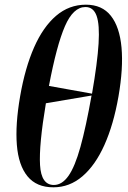

<svg xmlns="http://www.w3.org/2000/svg" viewBox="-20 -790 545 820"><path d="M208 10Q136 10 97.5 -37Q59 -84 52 -171Q45 -258 66 -379Q87 -500 125.5 -587.5Q164 -675 219.5 -722.5Q275 -770 347 -770Q416 -770 453.5 -722.5Q491 -675 499 -587Q507 -499 486 -378Q465 -258 426 -171Q387 -84 332 -37Q277 10 208 10ZM373 -390Q396 -522 401 -603.5Q406 -685 392.5 -722.5Q379 -760 345 -760Q293 -760 257.5 -678.5Q222 -597 189 -423ZM210 0Q245 0 272.5 -39Q300 -78 323.5 -162.5Q347 -247 371 -382L176 -349Q146 -170 151 -85Q156 0 210 0Z"/></svg>

Font: Noto Serif Display ExtraCondensed SemiBold
Style: Italic
Weight: 600
Width: 2
Italic angle: -12°
Designer: Monotype Design Team
Foundry: Monotype Imaging Inc.
Version: Version 2.009